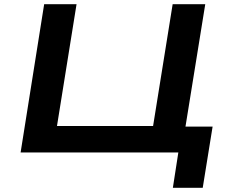

<svg xmlns="http://www.w3.org/2000/svg" viewBox="-20 -725 1093 913"><path d="M802 168 828 0H78L190 -705H344L251 -126H708L801 -705H956L862 -123H991L944 168Z"/></svg>

Font: Nunito Sans 7pt Expanded
Style: Bold Italic
Weight: 700
Width: 7
Italic angle: -9°
Designer: Vernon Adams
Foundry: Vernon Adams
Version: Version 3.101;gftools[0.9.27]